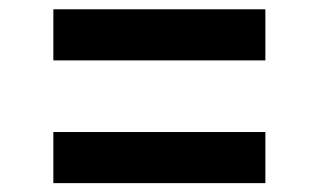

<svg xmlns="http://www.w3.org/2000/svg" viewBox="-20 -511 693 420"><path d="M96.7 -490.7H560.5V-378.9H96.7ZM96.7 -222.2H560.5V-110.4H96.7Z"/></svg>

Font: Merriweather UltraBold
Style: Regular
Weight: 900
Designer: Eben Sorkin ( sorkintype@gmail.com )
Foundry: Eben Sorkin
Version: Version 1.570; ttfautohint (v1.3) -l 8 -r 32 -G 0 -x 0 -H 60